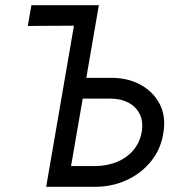

<svg xmlns="http://www.w3.org/2000/svg" viewBox="-20 -720 679 740"><path d="M274 -420H409Q473 -420 521.5 -393.5Q570 -367 595 -320Q620 -273 610 -210Q601 -147 563 -99.5Q525 -52 468.5 -26Q412 0 346 0H201L216 -80H351Q394 -81 431 -96Q468 -111 493 -140Q518 -169 526 -210Q533 -251 519 -279.5Q505 -308 475.5 -324Q446 -340 404 -340H259ZM87 -620 101 -700H361L240 0H158L265 -621Z"/></svg>

Font: Jost
Style: Italic
Weight: 400
Italic angle: -5°
Version: Version 3.710